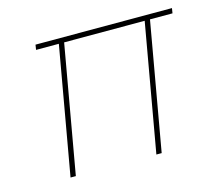

<svg xmlns="http://www.w3.org/2000/svg" viewBox="-78 -600 802 700"><g transform="rotate(-15 322.5 -250.5)"><path d="M107 0 192 -482H106L109 -501H624L621 -482H536L451 0H431L516 -482H212L127 0Z"/></g></svg>

Font: DM Sans 17pt Thin
Style: Italic
Weight: 250
Italic angle: -10°
Version: Version 4.004;gftools[0.9.30]